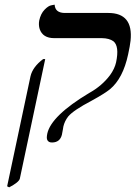

<svg xmlns="http://www.w3.org/2000/svg" viewBox="-20 -575 575 815"><path d="M19 220.2 10.3 215.8 109.4 -251Q118.7 -291 163.1 -324.2H171.9L64 184.1Q59.1 199.2 19 220.2ZM249 -38.1Q248.5 -35.2 247.1 -26.4Q244.6 -11.2 242.7 -2.9Q234.4 29.3 201.7 29.8Q197.8 29.8 194.6 29.3Q191.4 28.8 189 27.6Q186.5 26.4 184.8 24.7Q183.1 22.9 181.6 20.8Q180.2 18.6 179.4 15.6Q178.7 12.7 178.7 9Q178.7 5.4 179.2 1.2Q179.7 -2.9 180.7 -7.8Q197.3 -83.5 358.4 -180.2Q412.6 -210 447.3 -256.3Q466.8 -283.7 472.7 -310.1Q487.3 -378.9 461.4 -399.9Q443.8 -412.6 412.6 -413.1H210Q161.6 -413.1 148.4 -451.7Q143.1 -468.8 146.5 -487.8Q152.8 -517.1 169.2 -533.9Q185.5 -550.8 198.7 -552.7L211.9 -555.2Q213.9 -521 253.4 -520H439.5Q546.4 -520 534.2 -402.3Q531.7 -379.9 523.9 -344.2Q502 -241.7 446.3 -195.8Q423.8 -177.7 369.6 -147.9Q291.5 -106.9 269.5 -80.6Q254.4 -61 249 -38.1Z"/></svg>

Font: Linux Libertine Display Slanted O
Style: Slanted
Weight: 400
Designer: Philipp H. Poll
Foundry: Philipp H. Poll
Version: Version 5.0.9